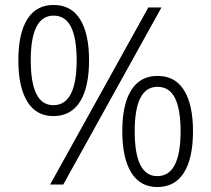

<svg xmlns="http://www.w3.org/2000/svg" viewBox="-20 -744 852 774"><path d="M196 -724Q267 -724 303 -666Q339 -608 339 -501Q339 -392 302.5 -334Q266 -276 195 -276Q126 -276 90 -334.5Q54 -393 54 -501Q54 -609 90 -666.5Q126 -724 196 -724ZM631 -714 235 0H182L578 -714ZM196 -681Q104 -681 104 -501Q104 -320 195 -320Q289 -320 289 -501Q289 -589 266.5 -635Q244 -681 196 -681ZM615 -438Q686 -438 722 -380Q758 -322 758 -215Q758 -106 721.5 -48Q685 10 614 10Q545 10 509 -48.5Q473 -107 473 -215Q473 -323 509 -380.5Q545 -438 615 -438ZM615 -394Q523 -394 523 -215Q523 -34 614 -34Q708 -34 708 -215Q708 -303 685.5 -348.5Q663 -394 615 -394Z"/></svg>

Font: Noto Sans Thai Looped UI Light
Style: Regular
Weight: 300
Designer: Cadson Demak Team
Foundry: Cadson Demak Co., Ltd.
Version: Version 1.000